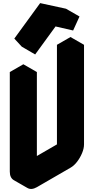

<svg xmlns="http://www.w3.org/2000/svg" viewBox="-20 -1163 603 1234"><path d="M433 -85 217 40Q182 60 156 45Q130 30 130 -10V-650L217 -700V-60L433 -185V-825L520 -875V-235Q520 -209 507.5 -179Q495 -149 475.5 -123.5Q456 -98 433 -85ZM337 -993 206 -813 158 -865 325 -1093 491 -1057 450 -967ZM520 -875 433 -825 346 -875 433 -925ZM433 -825V-185L346 -235V-875ZM433 -185 217 -60 130 -110 346 -235ZM491 -1057 325 -1093 238 -1143 404 -1107ZM217 -700 130 -650 43 -700 130 -750ZM130 -650V-10Q130 30 156 45L69 -5Q43 -20 43 -60V-700ZM325 -1093 158 -865 72 -915 238 -1143ZM158 -865 206 -813 120 -863 72 -915Z"/></svg>

Font: Nabla
Style: Regular
Weight: 400
Designer: Arthur Reinders Folmer
Foundry: Typearture
Version: Version 1.002